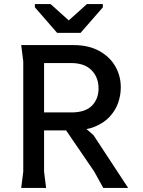

<svg xmlns="http://www.w3.org/2000/svg" viewBox="-20 -921 702 941"><path d="M84 0 94 -80V-620L84 -700H341Q414 -700 466 -671.5Q518 -643 545 -596Q572 -549 572 -493Q572 -454 559 -417Q546 -380 518 -349.5Q490 -319 445.5 -300.5Q401 -282 338 -282H196V-80L206 0ZM486 0 442 -80 278 -320H367L438 -259L608 0ZM196 -370H330Q398 -370 430.5 -403Q463 -436 463 -488Q463 -542 428.5 -577Q394 -612 328 -612H196ZM260 -760 151 -885V-901H228L317 -821L406 -901H484V-885L375 -760Z"/></svg>

Font: AR One Sans Medium
Style: Regular
Weight: 500
Designer: Niteesh Yadav
Foundry: Niteesh Yadav
Version: Version 1.001;gftools[0.9.33]